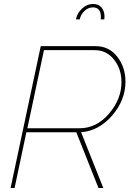

<svg xmlns="http://www.w3.org/2000/svg" viewBox="-20 -941 656 961"><path d="M446 -921Q474 -921 488.5 -903Q503 -885 503 -859Q503 -849 502 -844H484Q484 -846 484.5 -850Q485 -854 485 -856Q485 -904 445 -904Q421 -904 402.5 -886Q384 -868 379 -844H360Q366 -875 390.5 -898Q415 -921 446 -921ZM33 0 184 -710H459Q526 -710 567 -657Q608 -604 608 -533Q608 -440 541.5 -363Q475 -286 386 -279L497 0H473L362 -279H112L53 0ZM378 -299Q463 -299 525.5 -372Q588 -445 588 -530Q588 -596 550.5 -643Q513 -690 454 -690H200L117 -299Z"/></svg>

Font: Raleway-v4020 Thin
Style: Italic
Weight: 250
Italic angle: -12°
Designer: Matt McInerney, Pablo Impallari, Rodrigo Fuenzalida
Foundry: Matt McInerney, Pablo Impallari, Rodrigo Fuenzalida
Version: Version 4.020;PS 004.020;hotconv 1.0.88;makeotf.lib2.5.64775